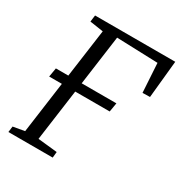

<svg xmlns="http://www.w3.org/2000/svg" viewBox="-174 -866 930 989"><g transform="rotate(30 291.0 -371.5)"><path d="M18.5 0 23 -35 91 -47 133 -352.5H57.5L66.5 -406H140.5L180 -692L100 -704L105 -743H582L560 -521L516 -520L505.5 -692.5L260.5 -701L220 -406H426.5L417.5 -352.5H212.5L170.5 -47L285.5 -35L282 0Z"/></g></svg>

Font: Merriweather Light
Style: Italic
Weight: 300
Italic angle: -7.8°
Designer: Eben Sorkin
Foundry: Eben Sorkin
Version: Version 2.101